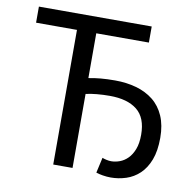

<svg xmlns="http://www.w3.org/2000/svg" viewBox="-76 -734 839 823"><g transform="rotate(10 343.5 -322.0)"><path d="M458 12Q441 12 423 9Q405 6 394 2L409 -65Q416 -62 427 -59.5Q438 -57 448 -57Q466 -57 485 -64Q504 -71 519.5 -86.5Q535 -102 545 -127.5Q555 -153 555 -191Q555 -265 513 -298.5Q471 -332 394 -332Q365 -332 338 -329.5Q311 -327 290 -322V0H206V-586H28V-656H519V-586H290V-391Q314 -396 342.5 -398.5Q371 -401 405 -401Q455 -401 497.5 -389Q540 -377 571.5 -352Q603 -327 620.5 -287Q638 -247 638 -192Q638 -135 623 -96Q608 -57 582.5 -33Q557 -9 524.5 1.5Q492 12 458 12Z"/></g></svg>

Font: CV Source Sans
Style: Regular
Weight: 400
Designer: Paul D. Hunt
Foundry: Adobe Systems Incorporated
Version: Version 3.001